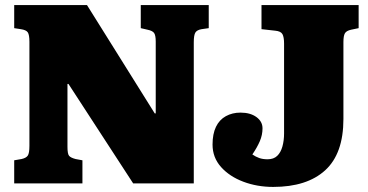

<svg xmlns="http://www.w3.org/2000/svg" viewBox="-20 -723 1449 757"><path d="M36 0V-91L65 -96Q83 -100 89.5 -109.5Q96 -119 96 -148V-558Q96 -586 89.5 -595.5Q83 -605 62 -608L36 -612V-703H323L590 -276H594V-559Q594 -584 587.5 -593Q581 -602 561 -606L535 -612V-703H803V-612L775 -608Q757 -605 750.5 -595Q744 -585 744 -556V0H505L250 -392H246V-144Q246 -116 252.5 -108.5Q259 -101 278 -96L305 -91V0ZM1057 14Q994 14 939.5 -6.5Q885 -27 851.5 -64.5Q818 -102 818 -153Q818 -195 831.5 -223Q845 -251 870.5 -265Q896 -279 928 -279Q967 -279 991 -261.5Q1015 -244 1015 -217Q1015 -191 1004.5 -166.5Q994 -142 975 -114Q988 -105 1002 -100Q1016 -95 1035 -95Q1059 -95 1073 -108.5Q1087 -122 1093.5 -145.5Q1100 -169 1100 -197V-551Q1100 -577 1093.5 -588.5Q1087 -600 1065 -602L1011 -608V-703H1394V-612L1365 -606Q1346 -602 1340 -592Q1334 -582 1334 -557V-254Q1334 -117 1262 -51.5Q1190 14 1057 14Z"/></svg>

Font: Literata 18pt Black
Style: Regular
Weight: 900
Designer: Latin by Veronika Burian and Jose Scaglione. Greek by Irene Vlachou. Cyrillic by Vera Evstafieva.
Foundry: TypeTogether
Version: Version 3.103;gftools[0.9.29]